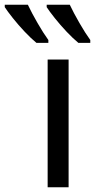

<svg xmlns="http://www.w3.org/2000/svg" viewBox="-115 -786 399 806"><path d="M173 0H85V-536H173ZM178 -766Q194 -732 218.5 -689.5Q243 -647 264 -618V-606H214Q192 -624 165 -652.5Q138 -681 115 -710Q92 -739 81 -756V-766ZM2 -766Q18 -732 42.5 -689.5Q67 -647 88 -618V-606H38Q16 -624 -11 -652.5Q-38 -681 -61 -710Q-84 -739 -95 -756V-766Z"/></svg>

Font: RS Noto Sans
Style: Regular
Weight: 400
Designer: Monotype Design Team
Foundry: Monotype Imaging Inc.
Version: Version 3.10